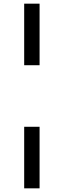

<svg xmlns="http://www.w3.org/2000/svg" viewBox="-20 -780 348 1048"><path d="M112 -760H196V-424H112ZM196 -88V248H112V-88Z"/></svg>

Font: Kufam
Style: Regular
Weight: 400
Designer: Wael Morcos, Artur Schmal
Foundry: Original Type
Version: Version 1.301; ttfautohint (v1.8.3)